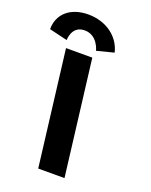

<svg xmlns="http://www.w3.org/2000/svg" viewBox="-247 -1190 1018 1291"><g transform="rotate(20 262.0 -544.5)"><path d="M278.7 -825H90.7L192 0H380ZM76.3 -877C76.3 -877 74.7 -980 168.7 -980C262.7 -980 286.3 -877 286.3 -877L408.5 -908C383.4 -1015 284.3 -1089 155.3 -1089C26.3 -1089 -54.6 -1015 -53.5 -908Z"/></g></svg>

Font: Hussar
Style: BdOpOblOne
Weight: 700
Foundry: Cannot Into Space Fonts
Version: Version 2.00